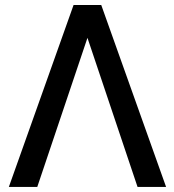

<svg xmlns="http://www.w3.org/2000/svg" viewBox="-20 -742 692 762"><path d="M15.1 0 272 -722.2H381.8L639.2 0H525.9L327.1 -591.8L127.9 0Z"/></svg>

Font: Perun
Style: Regular
Weight: 400
Version: Version 1.0000